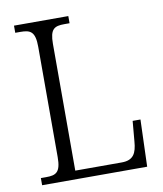

<svg xmlns="http://www.w3.org/2000/svg" viewBox="-81 -780 719 846"><g transform="rotate(-10 278.5 -357.0)"><path d="M39 0H509L516 -210H481L473 -119C469 -68 455 -38 402 -38H194V-605C194 -672 214 -682 259 -682H282V-714H39V-682H62C107 -682 128 -672 128 -603V-110C128 -42 107 -32 63 -32H39Z"/></g></svg>

Font: Noto Serif Georgian SemiCondensed Light
Style: Regular
Weight: 300
Width: 4
Designer: Monotype Design Team, Akaki Razmadze
Foundry: Google LLC
Version: Version 2.003